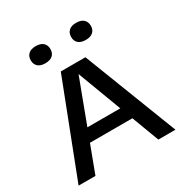

<svg xmlns="http://www.w3.org/2000/svg" viewBox="-180 -923 1011 1060"><g transform="rotate(-30 325.0 -393.0)"><path d="M16 0 246 -595H403L633.5 0H524.5L317 -551.5H330.5L123.5 0ZM161 -173.5 186.5 -254.5H462.5L487 -173.5ZM453.5 -676.5Q422.5 -676.5 406.5 -691Q390.5 -705.5 390.5 -730.5Q390.5 -756 406.5 -770.8Q422.5 -785.5 453.5 -785.5Q484 -785.5 500 -770.8Q516 -756 516 -730.5Q516 -705.5 500 -691Q484 -676.5 453.5 -676.5ZM195.5 -676.5Q165 -676.5 149 -691Q133 -705.5 133 -730.5Q133 -756 149 -770.8Q165 -785.5 195.5 -785.5Q226.5 -785.5 242.5 -770.8Q258.5 -756 258.5 -730.5Q258.5 -705.5 242.5 -691Q226.5 -676.5 195.5 -676.5Z"/></g></svg>

Font: Encode Sans SC SemiExpanded Medium
Style: Regular
Weight: 500
Width: 6
Designer: Multiple Designers
Foundry: Impallari Type
Version: Version 3.002